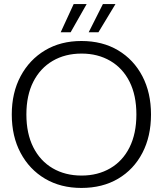

<svg xmlns="http://www.w3.org/2000/svg" viewBox="-20 -914 803 946"><path d="M381 12Q279 12 202 -33.5Q125 -79 81.5 -160.5Q38 -242 38 -350Q38 -457 81.5 -538.5Q125 -620 202 -666Q279 -712 381 -712Q485 -712 562 -666Q639 -620 681.5 -538.5Q724 -457 724 -350Q724 -242 681.5 -160.5Q639 -79 562 -33.5Q485 12 381 12ZM382 -49Q462 -49 523.5 -85Q585 -121 618.5 -188.5Q652 -256 652 -350Q652 -444 618.5 -511Q585 -578 523.5 -614Q462 -650 382 -650Q301 -650 239.5 -614Q178 -578 144 -511Q110 -444 110 -350Q110 -256 144 -188.5Q178 -121 239.5 -85Q301 -49 382 -49ZM417 -755 487 -894H549L465 -755ZM279 -755 343 -894H407L328 -755Z"/></svg>

Font: DM Sans 36pt Light
Style: Regular
Weight: 300
Designer: Colophon Foundry, Jonny Pinhorn
Foundry: Colophon Foundry
Version: Version 4.004;gftools[0.9.30]